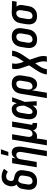

<svg xmlns="http://www.w3.org/2000/svg" viewBox="1506 -2302 1012 4063"><g transform="rotate(-90 2011.5 -271.0)"><path d="M206 8Q176 8 147.5 2Q119 -4 96 -18.5Q73 -33 57 -56Q41 -79 33.5 -106.5Q26 -134 26.5 -163.5Q27 -193 31 -222L45 -301Q48 -321 55 -340Q62 -359 74.5 -375.5Q87 -392 103.5 -405.5Q120 -419 139 -428Q125 -440 116.5 -456.5Q108 -473 104 -491.5Q100 -510 100 -529.5Q100 -549 103 -569Q107 -592 115 -614.5Q123 -637 136 -658Q149 -679 168 -696Q187 -713 209 -723.5Q231 -734 255 -738.5Q279 -743 302 -743Q348 -743 391 -729Q434 -715 470 -692L410 -612Q387 -626 362 -636.5Q337 -647 309 -647Q292 -647 274.5 -641Q257 -635 244 -622Q231 -609 224 -592Q217 -575 214 -557Q211 -538 215 -520Q219 -502 234 -492.5Q249 -483 267.5 -480Q286 -477 303.5 -472.5Q321 -468 338 -462.5Q355 -457 370.5 -448Q386 -439 399 -427Q412 -415 421 -400Q430 -385 435.5 -368Q441 -351 442 -332.5Q443 -314 440.5 -295Q438 -276 435 -257L422 -178Q418 -153 409.5 -128Q401 -103 386 -81Q371 -59 351 -41Q331 -23 306.5 -12Q282 -1 256.5 3.5Q231 8 206 8ZM206 -88Q226 -88 246 -96Q266 -104 280 -119.5Q294 -135 301.5 -154.5Q309 -174 312 -193L325 -272Q328 -289 328.5 -306Q329 -323 323 -338Q317 -353 304.5 -363Q292 -373 277 -378Q262 -383 246 -385.5Q230 -388 214 -392Q200 -383 190 -370.5Q180 -358 172.5 -344Q165 -330 161.5 -315.5Q158 -301 155 -286L142 -207Q140 -193 138.5 -179.5Q137 -166 139 -152.5Q141 -139 146 -127Q151 -115 159.5 -106Q168 -97 180.5 -92.5Q193 -88 206 -88Z M736 215 824 -313Q826 -326 827 -339.5Q828 -353 827 -366Q826 -379 822 -391Q818 -403 811 -412.5Q804 -422 792 -427Q780 -432 767 -432Q749 -432 731.5 -425.5Q714 -419 701.5 -405.5Q689 -392 682 -375Q675 -358 672 -340L616 0H503L589 -520H702L689 -445Q698 -463 711 -478.5Q724 -494 741 -505.5Q758 -517 777 -522.5Q796 -528 815 -528Q841 -528 865 -519Q889 -510 904.5 -492Q920 -474 928 -450Q936 -426 939 -401Q942 -376 940 -350Q938 -324 934 -298L849 215ZM744 -600 782 -757H884L827 -600Z M967 215 1089 -520H1202L1150 -207Q1148 -194 1146.5 -180.5Q1145 -167 1146 -154Q1147 -141 1151 -129Q1155 -117 1162.5 -107.5Q1170 -98 1181.5 -93Q1193 -88 1206 -88Q1224 -88 1241.5 -94.5Q1259 -101 1272 -114.5Q1285 -128 1292 -145Q1299 -162 1302 -180L1358 -520H1471L1403 -108Q1402 -104 1402.5 -100Q1403 -96 1405.5 -93Q1408 -90 1411.5 -89Q1415 -88 1419 -88H1439V8H1403Q1382 8 1361.5 4Q1341 0 1324.5 -11.5Q1308 -23 1297.5 -41Q1287 -59 1287 -80Q1278 -62 1265 -45.5Q1252 -29 1234.5 -16.5Q1217 -4 1197 2Q1177 8 1158 8Q1145 8 1133 6Q1121 4 1110 0Q1108 27 1105 54Q1102 81 1098 107L1080 215Z M1675 8Q1647 8 1620.5 1Q1594 -6 1573.5 -22Q1553 -38 1540.5 -61.5Q1528 -85 1522.5 -111.5Q1517 -138 1518 -166Q1519 -194 1523 -222L1543 -342Q1547 -366 1554.5 -389Q1562 -412 1574 -434Q1586 -456 1604 -474.5Q1622 -493 1643.5 -505.5Q1665 -518 1689 -523Q1713 -528 1737 -528Q1760 -528 1781 -519.5Q1802 -511 1817 -496Q1832 -481 1842 -461.5Q1852 -442 1858 -421Q1867 -446 1875 -470.5Q1883 -495 1891 -520H1985Q1960 -452 1936 -384.5Q1912 -317 1886 -250Q1891 -187 1894 -124.5Q1897 -62 1901 0H1807Q1807 -21 1807 -42.5Q1807 -64 1808 -85Q1796 -67 1782.5 -50.5Q1769 -34 1752 -20.5Q1735 -7 1715 0.5Q1695 8 1675 8ZM1675 -88Q1694 -88 1711 -99.5Q1728 -111 1740 -127Q1752 -143 1761.5 -160.5Q1771 -178 1779 -195.5Q1787 -213 1794.5 -231Q1802 -249 1808 -267Q1808 -284 1806.5 -300.5Q1805 -317 1803 -333.5Q1801 -350 1797 -366Q1793 -382 1786.5 -396.5Q1780 -411 1767 -421.5Q1754 -432 1737 -432Q1725 -432 1713.5 -427.5Q1702 -423 1693 -414.5Q1684 -406 1677 -395Q1670 -384 1665.5 -373Q1661 -362 1658.5 -350Q1656 -338 1654 -327L1634 -207Q1632 -194 1630.5 -182Q1629 -170 1629.5 -157.5Q1630 -145 1631.5 -133.5Q1633 -122 1638 -111.5Q1643 -101 1653 -94.5Q1663 -88 1675 -88Z M1967 215 2059 -342Q2063 -367 2071.5 -391.5Q2080 -416 2094 -438Q2108 -460 2128.5 -478Q2149 -496 2172.5 -507.5Q2196 -519 2221 -523.5Q2246 -528 2271 -528Q2300 -528 2328.5 -522Q2357 -516 2380 -501Q2403 -486 2418.5 -463Q2434 -440 2441 -413Q2448 -386 2447.5 -356.5Q2447 -327 2442 -298L2422 -178Q2419 -156 2413 -134.5Q2407 -113 2398 -92.5Q2389 -72 2375 -53Q2361 -34 2343 -20Q2325 -6 2302.5 1Q2280 8 2259 8Q2234 8 2211 0.5Q2188 -7 2171.5 -23Q2155 -39 2145.5 -61Q2136 -83 2133 -106L2080 215ZM2210 -88Q2229 -88 2248.5 -96.5Q2268 -105 2281.5 -120.5Q2295 -136 2302 -155Q2309 -174 2312 -193L2332 -313Q2334 -327 2335 -340.5Q2336 -354 2335 -367Q2334 -380 2329.5 -392Q2325 -404 2317 -413.5Q2309 -423 2296.5 -427.5Q2284 -432 2271 -432Q2252 -432 2232.5 -423.5Q2213 -415 2199.5 -399.5Q2186 -384 2179.5 -365Q2173 -346 2170 -327L2152 -220Q2150 -206 2148.5 -191.5Q2147 -177 2147.5 -163Q2148 -149 2152 -135.5Q2156 -122 2163.5 -111Q2171 -100 2183.5 -94Q2196 -88 2210 -88Z M2467 215 2473 178Q2478 152 2487.5 126.5Q2497 101 2509.5 76Q2522 51 2536 27Q2550 3 2566 -21L2659 -159L2612 -296Q2604 -318 2597.5 -340.5Q2591 -363 2586.5 -386.5Q2582 -410 2580.5 -434Q2579 -458 2583 -483L2589 -520H2702L2696 -483Q2692 -463 2693.5 -442.5Q2695 -422 2698 -402.5Q2701 -383 2706 -364Q2711 -345 2717 -327L2736 -273L2780 -338Q2791 -355 2802.5 -372.5Q2814 -390 2823.5 -408Q2833 -426 2841 -445Q2849 -464 2852 -483L2858 -520H2971L2965 -483Q2960 -457 2950.5 -431.5Q2941 -406 2928.5 -381Q2916 -356 2902 -332Q2888 -308 2872 -284L2779 -146L2826 -9Q2834 13 2840.5 35.5Q2847 58 2851.5 81.5Q2856 105 2857.5 129Q2859 153 2855 178L2849 215H2736L2742 178Q2746 158 2744.5 137.5Q2743 117 2740 97.5Q2737 78 2732 59Q2727 40 2721 22L2702 -32L2658 33Q2646 50 2635 67.5Q2624 85 2614.5 103Q2605 121 2597 140Q2589 159 2586 178L2580 215Z M3206 8Q3176 8 3147.5 2Q3119 -4 3095.5 -19Q3072 -34 3056.5 -56.5Q3041 -79 3033.5 -106.5Q3026 -134 3026.5 -163.5Q3027 -193 3031 -222L3051 -342Q3055 -367 3064 -392Q3073 -417 3087.5 -439Q3102 -461 3123 -479Q3144 -497 3168 -508Q3192 -519 3217 -523.5Q3242 -528 3267 -528Q3297 -528 3325.5 -522Q3354 -516 3377.5 -501Q3401 -486 3417 -463.5Q3433 -441 3440.5 -413.5Q3448 -386 3447.5 -356.5Q3447 -327 3442 -298L3422 -178Q3418 -153 3409.5 -128Q3401 -103 3386 -81Q3371 -59 3350.5 -41Q3330 -23 3306 -12Q3282 -1 3256.5 3.5Q3231 8 3206 8ZM3206 -88Q3225 -88 3245 -96Q3265 -104 3279.5 -119.5Q3294 -135 3301.5 -154.5Q3309 -174 3312 -193L3332 -313Q3334 -327 3335 -340.5Q3336 -354 3334.5 -367.5Q3333 -381 3328.5 -393Q3324 -405 3315 -414Q3306 -423 3293.5 -427.5Q3281 -432 3267 -432Q3248 -432 3228.5 -424Q3209 -416 3194 -400.5Q3179 -385 3172 -365.5Q3165 -346 3162 -327L3142 -207Q3140 -193 3138.5 -179.5Q3137 -166 3139 -152.5Q3141 -139 3145.5 -127Q3150 -115 3159 -106Q3168 -97 3180 -92.5Q3192 -88 3206 -88Z M3702 8Q3673 8 3644.5 2Q3616 -4 3593 -19Q3570 -34 3555 -57Q3540 -80 3533 -107Q3526 -134 3526.5 -163.5Q3527 -193 3531 -222L3551 -342Q3555 -367 3563.5 -391Q3572 -415 3587 -437Q3602 -459 3622.5 -476.5Q3643 -494 3666.5 -505Q3690 -516 3715 -522Q3740 -528 3765 -528H3781L4023 -520L4007 -424L3904 -427Q3915 -415 3922.5 -400Q3930 -385 3934 -368.5Q3938 -352 3937.5 -334Q3937 -316 3934 -298L3914 -178Q3910 -153 3902 -128.5Q3894 -104 3880 -82Q3866 -60 3845.5 -42Q3825 -24 3801.5 -12.5Q3778 -1 3752.5 3.5Q3727 8 3702 8ZM3702 -88Q3721 -88 3740.5 -96.5Q3760 -105 3773.5 -120.5Q3787 -136 3794 -155Q3801 -174 3804 -193L3824 -313Q3827 -333 3827.5 -352Q3828 -371 3822.5 -388.5Q3817 -406 3803.5 -418.5Q3790 -431 3771 -432H3759Q3741 -432 3722.5 -422.5Q3704 -413 3691 -397.5Q3678 -382 3671.5 -363.5Q3665 -345 3662 -327L3642 -207Q3640 -193 3638.5 -179.5Q3637 -166 3638.5 -153Q3640 -140 3644.5 -128Q3649 -116 3657 -106.5Q3665 -97 3677 -92.5Q3689 -88 3702 -88Z"/></g></svg>

Font: Iosevka Term Curly Oblique
Style: Bold
Weight: 700
Italic angle: -9°
Designer: Belleve Invis
Foundry: Belleve Invis
Version: Version 32.3.0